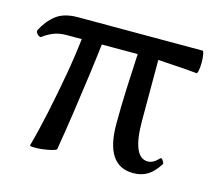

<svg xmlns="http://www.w3.org/2000/svg" viewBox="-71 -501 671 600"><g transform="rotate(15 264.5 -200.5)"><path d="M71 10Q85 -40 98.5 -103.5Q112 -167 123.5 -232Q135 -297 141 -352H92Q67 -352 48.5 -344Q30 -336 19 -327Q14 -322 6 -329Q-2 -336 0 -343Q16 -375 41.5 -395Q67 -415 112 -415H515Q518 -415 520 -404Q522 -393 522 -378.5Q522 -364 520 -353Q518 -342 515 -342Q484 -345 452.5 -347Q421 -349 389 -351V-155Q389 -36 439 -36Q456 -36 474 -55Q478 -60 483.5 -51Q489 -42 487 -40Q469 -12 449.5 -0.5Q430 11 404 11Q314 11 314 -124Q314 -180 316.5 -237.5Q319 -295 322 -352H206Q201 -308 193 -248.5Q185 -189 175.5 -124Q166 -59 156 0Q155 3 142 6.5Q129 10 112 12Q95 14 82.5 13.5Q70 13 71 10Z"/></g></svg>

Font: Junicode
Style: Regular
Weight: 400
Designer: Peter S. Baker
Version: Version 2.100; ttfautohint (v1.8.4)